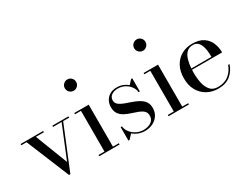

<svg xmlns="http://www.w3.org/2000/svg" viewBox="-79 -1259 2254 1769"><g transform="rotate(-30 1047.5 -375.0)"><path d="M303 -102.5 443.5 -446.5H352.5V-460H524V-446.5H460L273 10H258.5L71 -446.5H15V-460H255V-446.5H170Z M624.5 -700Q624.5 -725 642.2 -742.5Q660 -760 684.5 -760Q709.5 -760 727 -742.5Q744.5 -725 744.5 -700Q744.5 -675.5 727 -657.8Q709.5 -640 684.5 -640Q660 -640 642.2 -657.8Q624.5 -675.5 624.5 -700ZM586 -13.5H649.5V-446.5H586V-460H739.5V-13.5H802.5V0H586Z M903 10H891V-134H904.5Q908.5 -98.5 931.2 -69.2Q954 -40 988.5 -22.5Q1023 -5 1062.5 -5Q1091 -5 1117 -13.8Q1143 -22.5 1159.8 -42Q1176.5 -61.5 1176.5 -93Q1176.5 -124.5 1156.8 -142.8Q1137 -161 1106 -172.8Q1075 -184.5 1040.2 -195.5Q1005.5 -206.5 974.5 -222.5Q943.5 -238.5 924 -265.8Q904.5 -293 904.5 -337.5Q904.5 -369.5 919 -399.8Q933.5 -430 964 -449.5Q994.5 -469 1042 -469Q1076.5 -469 1105.8 -457.5Q1135 -446 1157 -427L1196.5 -470H1208.5V-330H1195Q1193 -360.5 1173.2 -389Q1153.5 -417.5 1119.8 -436.2Q1086 -455 1043 -455Q1004.5 -455 977.5 -436Q950.5 -417 950.5 -383.5Q950.5 -355 971.2 -337.5Q992 -320 1024.5 -307.8Q1057 -295.5 1093.5 -283.2Q1130 -271 1162.5 -253.8Q1195 -236.5 1215.5 -209.5Q1236 -182.5 1236 -139.5Q1236 -95 1214 -61.2Q1192 -27.5 1154.5 -8.8Q1117 10 1069.5 10Q1034 10 1001.8 -2.2Q969.5 -14.5 945.5 -35.5Z M1362 -700Q1362 -725 1379.8 -742.5Q1397.5 -760 1422 -760Q1447 -760 1464.5 -742.5Q1482 -725 1482 -700Q1482 -675.5 1464.5 -657.8Q1447 -640 1422 -640Q1397.5 -640 1379.8 -657.8Q1362 -675.5 1362 -700ZM1323.5 -13.5H1387V-446.5H1323.5V-460H1477V-13.5H1540V0H1323.5Z M2050 -135Q2030.5 -72.5 1981 -31.2Q1931.5 10 1849 10Q1785 10 1733 -18.8Q1681 -47.5 1650.5 -101.2Q1620 -155 1620 -230Q1620 -305 1649.2 -358.8Q1678.5 -412.5 1729 -441.2Q1779.5 -470 1844 -470Q1917.5 -470 1961.5 -440.8Q2005.5 -411.5 2025.2 -364.2Q2045 -317 2045 -262.5H1724.5Q1723.5 -247 1723.5 -230Q1723.5 -173 1734.5 -121.5Q1745.5 -70 1773.8 -37.5Q1802 -5 1855 -5Q1926 -5 1971 -42.2Q2016 -79.5 2035 -135ZM1844 -456.5Q1802.5 -456.5 1777.5 -431.5Q1752.5 -406.5 1740.5 -365.2Q1728.5 -324 1725 -276H1939Q1939.5 -302.5 1936.5 -333.5Q1933.5 -364.5 1924 -392.5Q1914.5 -420.5 1895.5 -438.5Q1876.5 -456.5 1844 -456.5Z"/></g></svg>

Font: Bodoni* 16
Style: Regular
Weight: 400
Version: Version 2.2